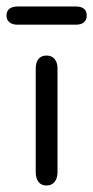

<svg xmlns="http://www.w3.org/2000/svg" viewBox="-37 -562 287 591"><path d="M73 -32Q73 -13 81.5 -2Q90 9 106 9Q122 9 131 -2Q140 -13 140 -32V-351Q140 -370 131 -380.5Q122 -391 106 -391Q90 -391 81.5 -380.5Q73 -370 73 -351ZM17 -542Q1 -542 -8 -535Q-17 -528 -17 -514Q-17 -501 -8 -493.5Q1 -486 17 -486H196Q213 -486 221.5 -493.5Q230 -501 230 -514Q230 -528 221.5 -535Q213 -542 196 -542Z"/></svg>

Font: Beiruti
Style: Regular
Weight: 400
Version: Version 1.00